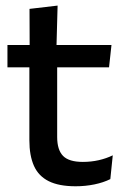

<svg xmlns="http://www.w3.org/2000/svg" viewBox="-20 -640 436 670"><path d="M244 10Q185.5 10 150 -7.8Q114.5 -25.5 98.5 -61.2Q82.5 -97 82.5 -150.5V-449.5H179.5V-162Q179.5 -117 200 -96Q220.5 -75 269 -75Q298 -75 324.5 -81Q351 -87 373.5 -98L365 -15Q341 -3 309.5 3.5Q278 10 244 10ZM6 -405V-483H369L360.5 -405ZM83.5 -474.5 83 -609 181 -620.5 177 -474.5Z"/></svg>

Font: Anek Gurmukhi Medium
Style: Regular
Weight: 500
Designer: Sarang Kulkarni (Gurmukhi), Yesha Goshar (Latin)
Foundry: Ek Type
Version: Version 1.003